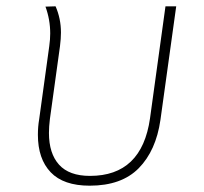

<svg xmlns="http://www.w3.org/2000/svg" viewBox="-20 -580 647 608"><path d="M538 -560 488 -200Q474 -103 419.5 -47.5Q365 8 264 8Q181 8 140.5 -34.5Q100 -77 100 -153Q100 -179 104 -202L136 -434Q139 -455 139 -474Q139 -518 124 -559L156 -560Q173 -521 173 -477Q173 -458 170 -434L138 -203Q135 -179 135 -159Q135 -94 167 -58.5Q199 -23 265 -23Q429 -23 455 -205L504 -560Z"/></svg>

Font: FiraGO UltraLight
Style: Italic
Weight: 200
Italic angle: -8°
Designer: bBox Type GmbH
Foundry: bBox Type GmbH
Version: Version 1.001